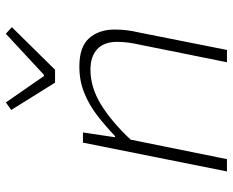

<svg xmlns="http://www.w3.org/2000/svg" viewBox="-88 -688 777 640"><g transform="rotate(-90 300.0 -368.5)"><path d="M48 0 144 -480H178L162 -373H166Q198 -404 233.5 -431.5Q269 -459 309.5 -475.5Q350 -492 398 -492Q464 -492 492.5 -459Q521 -426 521 -375Q521 -352 518.5 -332.5Q516 -313 511 -292L453 0H412L470 -288Q475 -310 477.5 -328.5Q480 -347 480 -367Q480 -409 456 -432Q432 -455 387 -455Q328 -455 270.5 -419.5Q213 -384 154 -321L89 0ZM344 -573 253 -719 278 -737 366 -610H370L507 -737L529 -717L387 -573Z"/></g></svg>

Font: Source Code Pro ExtraLight Light
Style: Italic
Weight: 300
Italic angle: -11°
Monospace: yes
Version: Version 1.016;hotconv 1.0.116;makeotfexe 2.5.65601